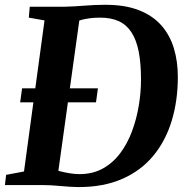

<svg xmlns="http://www.w3.org/2000/svg" viewBox="-30 -771 772 800"><path d="M94 -743H240Q280.5 -744 322.8 -747.5Q365 -751 406 -751Q489.5 -751.5 548 -728.8Q606.5 -706 642.2 -665.2Q678 -624.5 694.5 -569.8Q711 -515 711 -451Q711 -351.5 685.5 -267.8Q660 -184 608.8 -122Q557.5 -60 479.8 -25.8Q402 8.5 297.5 8.5Q281 8.5 262.2 7.2Q243.5 6 223.8 4.2Q204 2.5 184.8 1.2Q165.5 0 147.5 0H-9.5L-4.5 -42.5L70 -56.5L155.5 -686L90 -697.5ZM208.5 -25.5 193.5 -66.5Q200 -63 218.2 -58Q236.5 -53 259.2 -49.2Q282 -45.5 301.5 -45.5Q356.5 -45.5 398.8 -69Q441 -92.5 471 -132.8Q501 -173 520 -224Q539 -275 548.2 -330.5Q557.5 -386 557.5 -439.5Q557.5 -508 547.8 -556.8Q538 -605.5 517.5 -636.8Q497 -668 464.8 -682.8Q432.5 -697.5 387.5 -697.5Q363.5 -697.5 344.8 -695Q326 -692.5 312.5 -689Q299 -685.5 290.5 -681.5L304 -711ZM54 -344.5 62 -403H378L370 -344.5Z"/></svg>

Font: Merriweather 36pt
Style: Bold Italic
Weight: 700
Italic angle: -7.8°
Version: Version 2.101